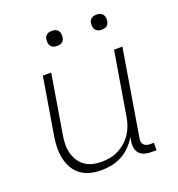

<svg xmlns="http://www.w3.org/2000/svg" viewBox="-130 -816 860 930"><g transform="rotate(-20 300.0 -350.5)"><path d="M236 8Q207 8 180 1.5Q153 -5 131 -21Q109 -37 95.5 -60.5Q82 -84 76 -111.5Q70 -139 70.5 -168Q71 -197 76 -226L125 -520H168L118 -219Q114 -196 113 -172.5Q112 -149 117.5 -127Q123 -105 134.5 -86Q146 -67 164 -54Q182 -41 204 -35.5Q226 -30 250 -30Q272 -30 294 -34Q316 -38 337 -48.5Q358 -59 376.5 -75.5Q395 -92 407.5 -111.5Q420 -131 427.5 -153Q435 -175 438 -197L492 -520H535L461 -74Q459 -65 460.5 -56.5Q462 -48 467.5 -42Q473 -36 481 -33Q489 -30 498 -30H519V8H491Q474 8 458 3.5Q442 -1 431.5 -12.5Q421 -24 418 -40.5Q415 -57 418 -74L422 -96Q407 -71 387 -50.5Q367 -30 342 -16.5Q317 -3 290 2.5Q263 8 236 8ZM470 -631Q460 -631 451.5 -634Q443 -637 437.5 -644Q432 -651 431 -660.5Q430 -670 431 -680Q432 -686 435 -692Q438 -698 444 -702Q450 -706 456.5 -707.5Q463 -709 469 -709Q479 -709 487.5 -706Q496 -703 501.5 -696Q507 -689 508.5 -679.5Q510 -670 508 -660Q507 -654 504 -648Q501 -642 495.5 -638Q490 -634 483 -632.5Q476 -631 470 -631ZM240 -631Q230 -631 221.5 -634Q213 -637 207.5 -644Q202 -651 201 -660.5Q200 -670 201 -680Q202 -686 205 -692Q208 -698 214 -702Q220 -706 226.5 -707.5Q233 -709 239 -709Q249 -709 257.5 -706Q266 -703 271.5 -696Q277 -689 278.5 -679.5Q280 -670 278 -660Q277 -654 274 -648Q271 -642 265.5 -638Q260 -634 253 -632.5Q246 -631 240 -631Z"/></g></svg>

Font: Iosevka Extralight Extended
Style: Italic
Weight: 200
Width: 7
Italic angle: -9°
Monospace: yes
Designer: Belleve Invis
Foundry: Belleve Invis
Version: Version 32.5.0; ttfautohint (v1.8.4)